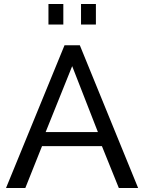

<svg xmlns="http://www.w3.org/2000/svg" viewBox="-20 -935 717 955"><path d="M221 -813H295V-915H221ZM383 -813H457V-915H383ZM301 -710 10 0H106L189 -208H487L571 0H667L377 -710ZM467 -278H207L339 -606Z"/></svg>

Font: FIGSv2-sans-serif Medium
Style: Regular
Weight: 500
Designer: Matt McInerney, Pablo Impallari, Rodrigo Fuenzalida,Mirko Velimirovic
Foundry: Matt McInerney, Pablo Impallari, Rodrigo Fuenzalida
Version: Version 4.021;hotconv 1.0.109;makeotfexe 2.5.65596